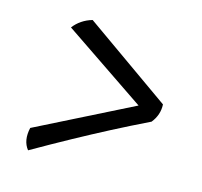

<svg xmlns="http://www.w3.org/2000/svg" viewBox="-80 -596 710 676"><g transform="rotate(15 275.0 -258.0)"><path d="M77 -7Q53 -37 64 -85L412 -260L111 -464Q123 -480 140 -491.5Q157 -503 178 -509L494 -286Q496 -248 471 -217Q401 -183 339.5 -151Q278 -119 215 -84.5Q152 -50 77 -7Z"/></g></svg>

Font: Vollkorn
Style: Bold Italic
Weight: 700
Italic angle: -11°
Designer: Friedrich Althausen
Foundry: Friedrich Althausen
Version: Version 5.000; ttfautohint (v1.8.3)